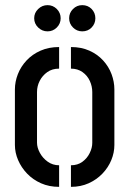

<svg xmlns="http://www.w3.org/2000/svg" viewBox="-20 -726 498 747"><path d="M300 -604Q279 -604 264 -619Q249 -634 249 -655Q249 -676 264 -691Q279 -706 300 -706Q322 -706 336.5 -691Q351 -676 351 -655Q351 -634 336.5 -619Q322 -604 300 -604ZM165 -604Q144 -604 128.5 -619Q113 -634 113 -655Q113 -676 128.5 -691Q144 -706 165 -706Q186 -706 201 -691Q216 -676 216 -655Q216 -634 201 -619Q186 -604 165 -604ZM210 1Q171 1 139.5 -13Q108 -27 85.5 -50.5Q63 -74 50.5 -103Q38 -132 38 -162V-378Q38 -408 49.5 -437.5Q61 -467 83.5 -491Q106 -515 138 -529Q170 -543 210 -543V-459Q183 -459 164 -445.5Q145 -432 134.5 -411.5Q124 -391 124 -368V-171Q124 -152 135 -131.5Q146 -111 165.5 -97Q185 -83 210 -83ZM256 1V-83Q282 -83 300.5 -96.5Q319 -110 329 -130.5Q339 -151 339 -170V-368Q339 -390 329.5 -411Q320 -432 301 -445.5Q282 -459 256 -459V-543Q296 -543 327.5 -529Q359 -515 381 -491Q403 -467 414 -437.5Q425 -408 425 -378V-162Q425 -132 413 -103Q401 -74 378.5 -50.5Q356 -27 325 -13Q294 1 256 1Z"/></svg>

Font: Stick No Bills Medium
Style: Regular
Weight: 500
Version: Version 2.000